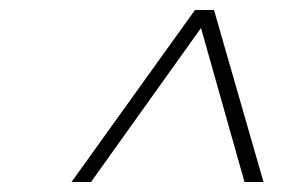

<svg xmlns="http://www.w3.org/2000/svg" viewBox="-20 -760 614 384"><path d="M408 -740H370L123 -396H162L382 -704L469 -396H507Z"/></svg>

Font: Nacelle UltraLight
Style: Italic
Weight: 200
Italic angle: -12°
Designer: Sora Sagano
Foundry: Sora Sagano
Version: Version 1.000;FEAKit 1.0